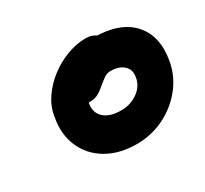

<svg xmlns="http://www.w3.org/2000/svg" viewBox="-103 -861 810 758"><g transform="rotate(-30 302.5 -481.5)"><path d="M326 -250Q247 -250 190.5 -283Q134 -316 108.5 -374.5Q83 -433 97 -506Q103 -548 128.5 -585.5Q154 -623 191 -651.5Q228 -680 271.5 -696.5Q315 -713 359 -713Q384 -713 403 -700Q422 -687 417 -657Q410 -622 390 -594.5Q370 -567 323 -554Q306 -550 288.5 -539Q271 -528 258 -513Q245 -498 241 -482Q235 -443 261 -419.5Q287 -396 338 -396Q381 -396 414 -419.5Q447 -443 453 -480Q459 -513 438 -532.5Q417 -552 378 -552Q362 -552 349 -543Q336 -534 317 -518Q296 -500 281 -493.5Q266 -487 245 -487Q229 -487 215.5 -494Q202 -501 196.5 -518.5Q191 -536 198 -569Q202 -594 221 -617Q240 -640 268 -659Q296 -678 326.5 -689Q357 -700 386 -700Q506 -700 562.5 -637.5Q619 -575 600 -469Q589 -407 549 -357Q509 -307 450.5 -278.5Q392 -250 326 -250Z"/></g></svg>

Font: Shantell Sans
Style: Bold Italic
Weight: 700
Italic angle: -11°
Designer: Stephen Nixon, Anya Danilova, Shantell Martin
Foundry: Arrow Type
Version: Version 1.011;[c5ecc13dd]